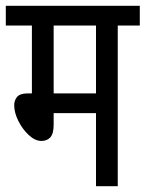

<svg xmlns="http://www.w3.org/2000/svg" viewBox="-20 -642 502 662"><path d="M386 -554V0H311V-252H165V-212Q165 -181 153.5 -168.5Q142 -156 123 -156Q101 -156 79 -176.5Q57 -197 43 -225.5Q29 -254 29 -279Q29 -296 39 -308Q49 -320 76 -320H90V-554H0V-622H462V-554ZM311 -554H165V-320H311Z"/></svg>

Font: Noto Sans ExtraCondensed
Style: Regular
Weight: 400
Width: 2
Designer: Monotype Design Team
Foundry: Monotype Imaging Inc.
Version: Version 2.013; ttfautohint (v1.8.4.7-5d5b)